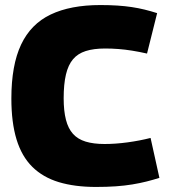

<svg xmlns="http://www.w3.org/2000/svg" viewBox="-20 -730 676 760"><path d="M25 -340Q25 -472 63.5 -553.5Q102 -635 180.5 -672.5Q259 -710 377 -710Q414 -710 444.5 -708Q475 -706 501.5 -702Q528 -698 552.5 -692Q577 -686 602 -678L562 -518Q531 -525 503 -529.5Q475 -534 448.5 -536Q422 -538 396 -538Q351 -538 319.5 -528Q288 -518 269 -495.5Q250 -473 241 -435Q232 -397 232 -341Q232 -291 241 -256Q250 -221 269 -200Q288 -179 319 -169.5Q350 -160 394 -160Q437 -160 485 -166.5Q533 -173 576 -184L611 -26Q586 -18 560 -11.5Q534 -5 504 0Q474 5 438.5 7.5Q403 10 360 10Q276 10 213 -9Q150 -28 108 -69.5Q66 -111 45.5 -178Q25 -245 25 -340Z"/></svg>

Font: Georama ExtraCondensed Thin ExtraBold
Style: Regular
Weight: 800
Version: Version 1.001